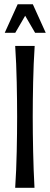

<svg xmlns="http://www.w3.org/2000/svg" viewBox="-20 -888 236 908"><path d="M144 -670.9Q141.1 -629.4 139.4 -585.9Q137.7 -542.5 136.7 -499.5Q135.7 -456.5 135.3 -415Q134.8 -373.5 134.8 -335.9Q134.8 -298.3 135.3 -256.8Q135.7 -215.3 136.7 -172.1Q137.7 -128.9 139.2 -85.2Q140.6 -41.5 143.1 0H51.8Q54.7 -41.5 56.4 -85.2Q58.1 -128.9 59.1 -172.1Q60.1 -215.3 60.5 -256.8Q61 -298.3 61 -335.9Q61 -373.5 60.5 -415Q60.1 -456.5 59.1 -499.5Q58.1 -542.5 56.4 -585.9Q54.7 -629.4 51.8 -670.9ZM146 -732.9 99.1 -813.5 52.2 -732.9H2.4L63.5 -867.7H135.3L196.3 -732.9Z"/></svg>

Font: Crushed
Style: Regular
Weight: 400
Width: 3
Designer: Astigmatic (AOETI)
Foundry: Astigmatic (AOETI)
Version: Version 001.001